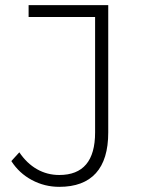

<svg xmlns="http://www.w3.org/2000/svg" viewBox="-20 -720 556 745"><path d="M210 5Q153 5 103.5 -21.5Q54 -48 24 -95L55 -129Q84 -86 123.5 -63.5Q163 -41 210 -41Q349 -41 349 -206V-654H91V-700H400V-206Q400 -101 352 -48Q304 5 210 5Z"/></svg>

Font: MOST Montserrat Light
Style: Regular
Weight: 300
Designer: Julieta Ulanovsky
Foundry: Julieta Ulanovsky
Version: Version 8.000;March 11, 2024;FontCreator 15.0.0.2926 64-bit